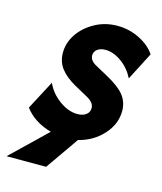

<svg xmlns="http://www.w3.org/2000/svg" viewBox="-131 -499 592 700"><g transform="rotate(15 164.5 -149.0)"><path d="M-41 133.3 91.7 5.6Q25.7 -13.2 -8.3 -59L49.3 -168.1Q65.3 -131.9 99.7 -106.9Q134 -81.9 168.1 -81.9Q188.9 -81.9 201 -91.3Q213.2 -100.7 213.2 -116Q213.2 -136.8 185.4 -152.1L132.6 -181.2Q97.2 -201.4 78.5 -226Q59.7 -250.7 59.7 -284.7Q59.7 -322.9 82.3 -355.9Q104.9 -388.9 143.1 -409.7Q181.2 -430.6 227.1 -430.6Q272.2 -430.6 311.5 -410.8Q350.7 -391 370.1 -361.1L316 -256.2Q298.6 -291 268.1 -312.8Q237.5 -334.7 207.6 -334.7Q188.2 -334.7 176.7 -325.7Q165.3 -316.7 165.3 -302.8Q165.3 -283.3 189.6 -270.1L237.5 -243.8Q284.7 -218.1 304.2 -193.1Q323.6 -168.1 323.6 -134.7Q323.6 -85.4 287.2 -45.1Q250.7 -4.9 195.1 9L108.3 133.3Z"/></g></svg>

Font: Afacad
Style: Bold Italic
Weight: 700
Italic angle: -14°
Designer: Kristian Moeller
Foundry: Dicotype
Version: Version 1.000; ttfautohint (v1.8.4.7-5d5b)